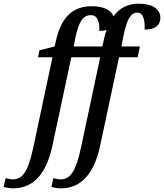

<svg xmlns="http://www.w3.org/2000/svg" viewBox="-147 -790 897 1050"><path d="M-76 240C16 240 102 186 140 5L243 -477H401L296 17C269 142 240 191 184 191C171 191 154 187 145 184L134 232C145 236 168 240 185 240C277 240 363 186 401 5L504 -477H606L618 -536H517L527 -588C544 -673 564 -721 603 -721C638 -721 646 -678 644 -628C699 -628 730 -650 730 -693C730 -739 689 -770 610 -770C550 -770 505 -744 473 -701C462 -734 421 -756 355 -756C247 -756 188 -691 160 -572L152 -536L69 -515L61 -477H140L35 17C8 142 -21 191 -77 191C-90 191 -107 187 -116 184L-127 232C-116 236 -93 240 -76 240ZM256 -536 265 -583C284 -671 306 -707 350 -707C387 -707 398 -671 396 -621C411 -621 425 -623 436 -626C430 -611 426 -595 422 -578L413 -536Z"/></svg>

Font: Noto Serif Condensed Medium
Style: Italic
Weight: 500
Width: 3
Italic angle: -12°
Designer: Monotype Design Team
Foundry: Monotype Imaging Inc.
Version: Version 2.013